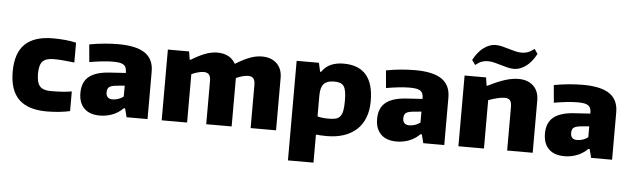

<svg xmlns="http://www.w3.org/2000/svg" viewBox="-57 -1016 4796 1460"><g transform="rotate(5 2341.0 -286.0)"><path d="M316 9Q173 9 102.5 -59.5Q32 -128 32 -270Q32 -412 102.5 -480.5Q173 -549 316 -549Q364 -549 411 -544.5Q458 -540 493 -531V-380Q449 -385 409.5 -388.5Q370 -392 335 -392Q275 -392 250 -365Q225 -338 225 -272Q225 -204 249.5 -176Q274 -148 333 -148Q383 -148 419 -150.5Q455 -153 493 -159V-9Q458 -1 411 4Q364 9 316 9Z M722 5Q642 5 600.5 -37Q559 -79 559 -154Q559 -236 609.5 -278Q660 -320 766 -327L890 -335Q890 -357 885.5 -371.5Q881 -386 869.5 -395Q858 -404 838 -408Q818 -412 785 -412Q747 -412 698 -406.5Q649 -401 606 -393L594 -527Q653 -538 709 -543Q765 -548 814 -548Q953 -548 1019 -502.5Q1085 -457 1085 -362V0H925L908 -66H898Q861 -29 815 -12Q769 5 722 5ZM807 -126Q830 -126 853 -134.5Q876 -143 890 -155V-238L826 -232Q787 -228 772 -216Q757 -204 757 -176Q757 -126 807 -126Z M1193 -540H1355L1365 -478H1373Q1427 -512 1476 -531Q1525 -550 1570 -550Q1619 -550 1654 -531.5Q1689 -513 1708 -478H1713Q1767 -512 1816 -531Q1865 -550 1910 -550Q1982 -550 2024 -510Q2066 -470 2066 -399V0H1872V-330Q1872 -364 1859 -379Q1846 -394 1818 -394Q1801 -394 1775 -387Q1749 -380 1727 -369V0H1533V-330Q1533 -364 1520 -379Q1507 -394 1478 -394Q1462 -394 1435.5 -387Q1409 -380 1387 -369V0H1193Z M2176 -540H2346L2361 -473H2369Q2395 -513 2437 -531.5Q2479 -550 2534 -550Q2764 -550 2764 -284Q2764 -212 2742.5 -157Q2721 -102 2680.5 -65Q2640 -28 2583 -9Q2526 10 2454 10Q2432 10 2411.5 9Q2391 8 2371 6V220H2176ZM2458 -123Q2491 -123 2512 -129Q2533 -135 2545.5 -151.5Q2558 -168 2563 -196Q2568 -224 2568 -269Q2568 -310 2563.5 -337Q2559 -364 2548.5 -379.5Q2538 -395 2520 -401.5Q2502 -408 2474 -408Q2420 -408 2395.5 -381.5Q2371 -355 2371 -292V-133Q2388 -128 2410 -125.5Q2432 -123 2458 -123Z M2987 5Q2907 5 2865.5 -37Q2824 -79 2824 -154Q2824 -236 2874.5 -278Q2925 -320 3031 -327L3155 -335Q3155 -357 3150.5 -371.5Q3146 -386 3134.5 -395Q3123 -404 3103 -408Q3083 -412 3050 -412Q3012 -412 2963 -406.5Q2914 -401 2871 -393L2859 -527Q2918 -538 2974 -543Q3030 -548 3079 -548Q3218 -548 3284 -502.5Q3350 -457 3350 -362V0H3190L3173 -66H3163Q3126 -29 3080 -12Q3034 5 2987 5ZM3072 -126Q3095 -126 3118 -134.5Q3141 -143 3155 -155V-238L3091 -232Q3052 -228 3037 -216Q3022 -204 3022 -176Q3022 -126 3072 -126Z M3458 -540H3622L3631 -478H3639Q3713 -516 3768 -533Q3823 -550 3869 -550Q3941 -550 3983 -510Q4025 -470 4025 -399V0H3830V-334Q3830 -369 3817 -383.5Q3804 -398 3777 -398Q3753 -398 3719 -389.5Q3685 -381 3653 -369V0H3458ZM3505 -663Q3540 -729 3585 -760.5Q3630 -792 3672 -792Q3698 -792 3723.5 -785.5Q3749 -779 3774.5 -771.5Q3800 -764 3825 -757.5Q3850 -751 3876 -751Q3899 -751 3920.5 -758.5Q3942 -766 3971 -788L3996 -752Q3961 -686 3916 -654.5Q3871 -623 3829 -623Q3803 -623 3777.5 -629.5Q3752 -636 3726.5 -643.5Q3701 -651 3675.5 -657.5Q3650 -664 3625 -664Q3602 -664 3580 -656.5Q3558 -649 3531 -627Z M4268 5Q4188 5 4146.5 -37Q4105 -79 4105 -154Q4105 -236 4155.5 -278Q4206 -320 4312 -327L4436 -335Q4436 -357 4431.5 -371.5Q4427 -386 4415.5 -395Q4404 -404 4384 -408Q4364 -412 4331 -412Q4293 -412 4244 -406.5Q4195 -401 4152 -393L4140 -527Q4199 -538 4255 -543Q4311 -548 4360 -548Q4499 -548 4565 -502.5Q4631 -457 4631 -362V0H4471L4454 -66H4444Q4407 -29 4361 -12Q4315 5 4268 5ZM4353 -126Q4376 -126 4399 -134.5Q4422 -143 4436 -155V-238L4372 -232Q4333 -228 4318 -216Q4303 -204 4303 -176Q4303 -126 4353 -126Z"/></g></svg>

Font: Encode Sans Normal
Style: ExtraBold
Weight: 800
Designer: Pablo Impallari, Andres Torresi
Foundry: Pablo Impallari, Andres Torresi
Version: Version 1.000; ttfautohint (v1.00) -l 8 -r 50 -G 200 -x 14 -